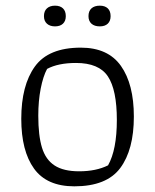

<svg xmlns="http://www.w3.org/2000/svg" viewBox="-20 -648 547 677"><path d="M135 -591Q135 -609 145.5 -618.5Q156 -628 174 -628Q192 -628 202 -618.5Q212 -609 212 -591Q212 -574 202 -564.5Q192 -555 174 -555Q156 -555 145.5 -564.5Q135 -574 135 -591ZM292 -591Q292 -609 302.5 -618.5Q313 -628 332 -628Q350 -628 360 -618.5Q370 -609 370 -591Q370 -574 360 -564.5Q350 -555 332 -555Q313 -555 302.5 -564.5Q292 -574 292 -591ZM55 -229Q55 -347 103 -413.5Q151 -480 265 -480Q361 -480 406.5 -415.5Q452 -351 452 -237Q452 -120 404 -55.5Q356 9 242 9Q145 9 100 -53.5Q55 -116 55 -229ZM361 -65Q392 -120 392 -225Q392 -331 360.5 -378.5Q329 -426 248 -426Q185 -426 146 -405Q132 -379 123.5 -335.5Q115 -292 115 -240Q115 -170 128 -127.5Q141 -85 172.5 -64.5Q204 -44 259 -44Q319 -44 361 -65Z"/></svg>

Font: Athiti
Style: Regular
Weight: 400
Designer: CadsonDemak Team
Foundry: CadsonDemak
Version: Version 1.032